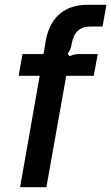

<svg xmlns="http://www.w3.org/2000/svg" viewBox="-20 -783 465 803"><path d="M64 0 146 -466H58L74 -557H162L172 -616Q186 -688 230.5 -725.5Q275 -763 347 -763H425L409 -672H357Q293 -672 280 -601Q278 -589 275 -580Q272 -571 263 -558L271 -548Q284 -554 293.5 -555.5Q303 -557 317 -557H389L372 -466H257L174 0Z"/></svg>

Font: Open Sauce Sans Medium Italic
Style: Regular
Weight: 500
Italic angle: -10°
Designer: Alfredo Marco Pradil
Foundry: Creative Sauce Fz LLC
Version: Version 1.477